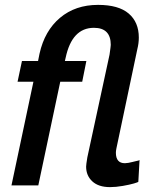

<svg xmlns="http://www.w3.org/2000/svg" viewBox="-20 -760 648 787"><path d="M333 -77Q333 -85 338 -115L429 -536Q434 -571 434 -576Q434 -646 365 -646Q275 -646 249 -523L246 -510H334L317 -425H227L137 0H27L117 -425H52L70 -510H136L142 -540Q163 -634 226 -687Q289 -740 382 -740Q466 -740 507.5 -704.5Q549 -669 549 -606Q549 -583 543 -559L457 -151Q455 -141 455 -134Q455 -91 492 -91Q498 -91 506.5 -92.5Q515 -94 522.5 -96Q530 -98 537 -99.5Q544 -101 548 -102L552 -104L547 -15Q546 -13 529 -8Q512 -3 483.5 2Q455 7 431 7Q384 7 358.5 -16.5Q333 -40 333 -77Z"/></svg>

Font: Raleway-v4020 SemiBold
Style: Italic
Weight: 600
Italic angle: -12°
Designer: Matt McInerney, Pablo Impallari, Rodrigo Fuenzalida
Foundry: Matt McInerney, Pablo Impallari, Rodrigo Fuenzalida
Version: Version 4.020;PS 004.020;hotconv 1.0.88;makeotf.lib2.5.64775